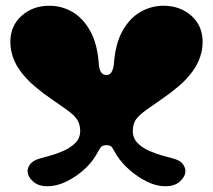

<svg xmlns="http://www.w3.org/2000/svg" viewBox="-20 -634 741 668"><path d="M145 14Q113 14 94.5 -3Q76 -20 76 -39Q76 -51 85.5 -63.5Q95 -76 120 -83Q130 -86 152.5 -92Q175 -98 199.5 -108.5Q224 -119 241.5 -136Q259 -153 259 -179Q259 -190 256 -201Q253 -212 246 -221Q236 -235 212.5 -252Q189 -269 159.5 -289Q130 -309 101 -333.5Q72 -358 49.5 -388.5Q27 -419 19 -457Q16 -474 16 -488Q16 -544 55 -579Q94 -614 152 -614Q194 -614 231 -593Q268 -572 293.5 -527Q319 -482 324 -409Q327 -373 351 -373Q371 -373 376 -409Q381 -482 406.5 -527Q432 -572 469.5 -593Q507 -614 548 -614Q607 -614 646 -579Q685 -544 685 -488Q685 -474 682 -457Q674 -419 652 -388.5Q630 -358 601 -333.5Q572 -309 542.5 -289Q513 -269 489.5 -252Q466 -235 455 -221Q448 -212 445 -201Q442 -190 442 -179Q442 -153 459 -136Q476 -119 500.5 -108.5Q525 -98 547.5 -92Q570 -86 581 -83Q607 -76 616 -63.5Q625 -51 625 -39Q625 -20 606.5 -3Q588 14 555 14Q524 14 491.5 -2Q459 -18 431 -42.5Q403 -67 386 -94Q376 -110 371 -119.5Q366 -129 351 -129Q335 -129 329 -119.5Q323 -110 314 -94Q297 -65 268.5 -40.5Q240 -16 208 -1Q176 14 145 14Z"/></svg>

Font: Matemasie
Style: Regular
Weight: 400
Designer: Adam Yeo
Version: Version 1.001; ttfautohint (v1.8.4.7-5d5b)